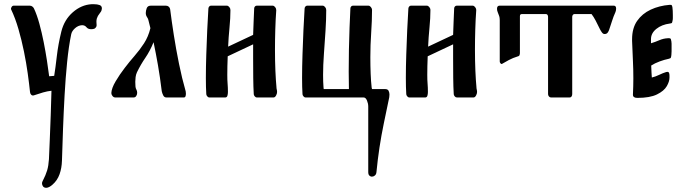

<svg xmlns="http://www.w3.org/2000/svg" viewBox="-20 -464 3273 914"><path d="M122 -437Q129 -437 134.5 -432.5Q140 -428 142 -423Q156 -393 167.5 -351Q179 -309 188 -263.5Q197 -218 203.5 -175.5Q210 -133 214 -101Q221 -102 227 -102Q233 -102 238 -103Q244 -140 250.5 -196.5Q257 -253 272 -314Q286 -370 326.5 -405.5Q367 -441 416 -444Q422 -444 427 -444Q443 -444 454 -440Q465 -436 465 -424Q465 -421 464 -418Q463 -410 454 -399.5Q445 -389 441 -376Q439 -369 439 -361Q439 -356 439.5 -352Q440 -348 440 -344Q440 -340 439 -338Q435 -330 429.5 -327.5Q424 -325 414 -325Q399 -325 391.5 -334.5Q384 -344 371 -344Q371 -344 370 -344Q352 -343 337 -329.5Q322 -316 319 -301Q307 -243 299.5 -168Q292 -93 287.5 -11.5Q283 70 280 150.5Q277 231 275 300Q274 336 263.5 365.5Q253 395 230 415Q213 430 200 430Q190 430 185 423.5Q180 417 180 409Q180 403 183 398Q198 369 204.5 347Q211 325 213 294Q215 256 217 200.5Q219 145 221.5 84Q224 23 225 -32Q206 -30 185 -24Q164 -18 141 -10Q134 -8 129 -12.5Q124 -17 123 -25Q119 -64 112 -114.5Q105 -165 94 -219Q83 -273 68 -325Q53 -377 33 -419Q31 -424 35 -430.5Q39 -437 45 -437Z M770 -437Q778 -437 783.5 -432Q789 -427 790 -420Q797 -364 807.5 -297Q818 -230 832 -161Q846 -92 864 -29Q865 -24 865 -18Q865 -11 863 -5.5Q861 0 855 0H772Q762 0 757 -10Q752 -20 750 -30Q742 -96 732 -153.5Q722 -211 711 -263Q694 -221 672 -189Q650 -157 632 -120Q627 -109 625.5 -97Q624 -85 624 -75Q624 -68 624.5 -61.5Q625 -55 625 -51Q626 -43 629.5 -37Q633 -31 633 -22Q633 -14 628.5 -7Q624 0 616 0H529Q521 0 515.5 -7Q510 -14 510 -21Q511 -44 530.5 -77Q550 -110 574 -141Q596 -170 620.5 -198Q645 -226 665.5 -257.5Q686 -289 696 -330L687 -366Q686 -374 680 -382.5Q674 -391 674 -402Q674 -413 678.5 -425Q683 -437 698 -437Z M1062 -107Q1062 -82 1063.5 -65Q1065 -48 1065 -26Q1065 -16 1062.5 -8Q1060 0 1052 0H977Q971 0 966.5 -5.5Q962 -11 962 -16Q960 -47 960 -93Q960 -145 962 -204.5Q964 -264 966.5 -321Q969 -378 972 -423Q972 -428 975.5 -432.5Q979 -437 984 -437H1060Q1066 -437 1071.5 -430.5Q1077 -424 1077 -416Q1077 -378 1072.5 -332.5Q1068 -287 1066 -242L1185 -298Q1186 -333 1187.5 -365Q1189 -397 1190 -424Q1190 -429 1193.5 -433Q1197 -437 1202 -437H1278Q1284 -437 1289.5 -430.5Q1295 -424 1295 -416Q1295 -415 1295 -414Q1292 -373 1290.5 -324Q1289 -275 1289 -226Q1289 -174 1291 -127.5Q1293 -81 1296 -50Q1296 -44 1297.5 -38Q1299 -32 1299 -26Q1299 -18 1294 -9Q1289 0 1282 0H1203Q1197 0 1192.5 -5.5Q1188 -11 1188 -16Q1186 -49 1185.5 -93.5Q1185 -138 1185 -187Q1185 -220 1185 -253L1064 -196Q1063 -172 1062.5 -149.5Q1062 -127 1062 -107Z M1711 0H1435Q1429 0 1424.5 -5.5Q1420 -11 1420 -16Q1418 -47 1418 -93Q1418 -145 1420 -204.5Q1422 -264 1424.5 -321Q1427 -378 1430 -423Q1430 -428 1433.5 -432.5Q1437 -437 1442 -437H1516Q1522 -437 1527.5 -430.5Q1533 -424 1533 -416Q1533 -371 1529.5 -316.5Q1526 -262 1522 -207.5Q1518 -153 1518 -108Q1518 -73 1520 -49Q1520 -47 1520.5 -44.5Q1521 -42 1521 -40H1641Q1640 -76 1640 -123Q1640 -173 1641 -227Q1642 -281 1644 -332.5Q1646 -384 1648 -424Q1648 -429 1651.5 -433Q1655 -437 1660 -437H1734Q1740 -437 1745.5 -430.5Q1751 -424 1751 -416Q1751 -367 1747 -308Q1743 -249 1743 -192Q1743 -150 1744.5 -113Q1746 -76 1749 -50Q1749 -46 1751 -40H1813Q1826 -40 1830 -31.5Q1834 -23 1834 -14Q1834 -7 1833 -1Q1819 66 1807 124Q1795 182 1786.5 238Q1778 294 1772 356Q1771 366 1764.5 371.5Q1758 377 1750 377Q1744 377 1738.5 372Q1733 367 1733 355V43Q1733 29 1727 14.5Q1721 0 1711 0Z M2014 -107Q2014 -82 2015.5 -65Q2017 -48 2017 -26Q2017 -16 2014.5 -8Q2012 0 2004 0H1929Q1923 0 1918.5 -5.5Q1914 -11 1914 -16Q1912 -47 1912 -93Q1912 -145 1914 -204.5Q1916 -264 1918.5 -321Q1921 -378 1924 -423Q1924 -428 1927.5 -432.5Q1931 -437 1936 -437H2012Q2018 -437 2023.5 -430.5Q2029 -424 2029 -416Q2029 -378 2024.5 -332.5Q2020 -287 2018 -242L2137 -298Q2138 -333 2139.5 -365Q2141 -397 2142 -424Q2142 -429 2145.5 -433Q2149 -437 2154 -437H2230Q2236 -437 2241.5 -430.5Q2247 -424 2247 -416Q2247 -415 2247 -414Q2244 -373 2242.5 -324Q2241 -275 2241 -226Q2241 -174 2243 -127.5Q2245 -81 2248 -50Q2248 -44 2249.5 -38Q2251 -32 2251 -26Q2251 -18 2246 -9Q2241 0 2234 0H2155Q2149 0 2144.5 -5.5Q2140 -11 2140 -16Q2138 -49 2137.5 -93.5Q2137 -138 2137 -187Q2137 -220 2137 -253L2016 -196Q2015 -172 2014.5 -149.5Q2014 -127 2014 -107Z M2349 -407Q2346 -414 2346 -422Q2346 -437 2358 -437H2902Q2913 -437 2913 -423Q2913 -415 2910 -407Q2900 -385 2893.5 -364Q2887 -343 2880 -323Q2878 -316 2873 -309Q2868 -302 2858 -302Q2851 -302 2845.5 -309.5Q2840 -317 2836 -325Q2825 -348 2815.5 -366Q2806 -384 2796 -397H2714Q2710 -397 2707 -393Q2704 -389 2704 -384V-16Q2704 -10 2701 -5Q2698 0 2692 0H2603Q2597 0 2593 -5Q2589 -10 2589 -16V-384Q2589 -389 2586.5 -393Q2584 -397 2579 -397H2464Q2455 -397 2455 -387V-210Q2455 -207 2453.5 -202.5Q2452 -198 2449 -197Q2420 -188 2402 -178Q2384 -168 2370 -160Q2366 -158 2362.5 -162.5Q2359 -167 2359 -171V-368Q2359 -380 2356.5 -387Q2354 -394 2349 -407Z M3168 -441Q3176 -442 3178 -438.5Q3180 -435 3181 -429Q3182 -422 3182.5 -412.5Q3183 -403 3183 -392Q3183 -385 3183 -377.5Q3183 -370 3181 -363Q3180 -357 3178.5 -355Q3177 -353 3169 -352Q3130 -347 3104.5 -326.5Q3079 -306 3079 -278Q3079 -278 3079 -277V-258Q3099 -264 3118.5 -272.5Q3138 -281 3159 -282Q3172 -283 3173.5 -278Q3175 -273 3176 -267Q3177 -263 3177 -256Q3177 -249 3177 -241Q3177 -230 3177 -219.5Q3177 -209 3176 -202Q3175 -193 3173.5 -189.5Q3172 -186 3163 -184Q3143 -180 3120 -171.5Q3097 -163 3080 -152Q3081 -133 3081.5 -117.5Q3082 -102 3083 -95Q3100 -99 3117.5 -107.5Q3135 -116 3151 -121Q3154 -122 3158 -122Q3167 -122 3167 -104V-94Q3167 -76 3154 -53.5Q3141 -31 3107.5 -14.5Q3074 2 3014 2Q2993 2 2993 -13Q2994 -35 2994.5 -54Q2995 -73 2995 -91Q2995 -134 2993 -174Q2991 -214 2989 -269V-277Q2989 -330 3013 -364.5Q3037 -399 3077.5 -418Q3118 -437 3168 -441Z"/></svg>

Font: Triodion
Style: Regular
Weight: 400
Version: Version 1.201; ttfautohint (v1.8.4.7-5d5b)